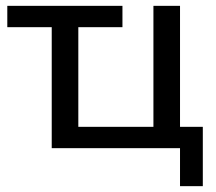

<svg xmlns="http://www.w3.org/2000/svg" viewBox="-20 -507 740 657"><path d="M596 130V0H157V-414H5V-487H399V-414H248V-73H505V-487H596V-73H674V130Z"/></svg>

Font: Nunito Sans 12pt Medium
Style: Regular
Weight: 500
Designer: Vernon Adams
Foundry: Vernon Adams
Version: Version 3.101;gftools[0.9.27]